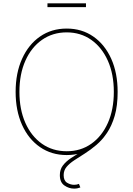

<svg xmlns="http://www.w3.org/2000/svg" viewBox="-20 -906 787 1134"><path d="M374 9.8Q284.2 9.8 216.1 -37.4Q147.9 -84.5 110.1 -168.7Q72.3 -252.9 72.3 -363.3Q72.3 -474.6 110.4 -558.8Q148.4 -643.1 216.3 -690.2Q284.2 -737.3 374 -737.3Q463.4 -737.3 531.2 -690.2Q599.1 -643.1 637 -558.8Q674.8 -474.6 674.8 -363.3Q674.8 -252.4 637 -168.2Q599.1 -84 531.2 -37.1Q463.4 9.8 374 9.8ZM374 -12.7Q456.5 -12.7 519.3 -56.9Q582 -101.1 617.2 -180.2Q652.3 -259.3 652.3 -363.3Q652.3 -467.8 617.2 -546.9Q582 -626 519.3 -670.4Q456.5 -714.8 374 -714.8Q291.5 -714.8 228.5 -670.9Q165.5 -627 130.1 -547.9Q94.7 -468.8 94.7 -363.3Q94.7 -259.8 129.6 -180.7Q164.6 -101.6 227.5 -57.1Q290.5 -12.7 374 -12.7ZM417.5 208Q387.2 208 360.4 189.5Q333.5 170.9 333.5 128.4Q333.5 95.2 351.1 71.8Q368.7 48.3 397.7 28.8Q426.8 9.3 461.4 -11.7Q496.1 -32.7 530.8 -60.3Q565.4 -87.9 594.5 -127.7Q623.5 -167.5 641.1 -224.9Q658.7 -282.2 658.7 -363.3H674.8Q674.8 -281.2 657.5 -221.9Q640.1 -162.6 611.8 -120.8Q583.5 -79.1 549.3 -50Q515.1 -21 481.2 0.5Q447.3 22 418.9 40.5Q390.6 59.1 373.3 79.6Q356 100.1 356 128.4Q356 161.1 376.2 173.3Q396.5 185.5 417.5 185.5Q425.8 185.5 432.9 184.1Q439.9 182.6 446.3 180.2L454.6 201.2Q445.8 204.6 436.8 206.3Q427.7 208 417.5 208ZM487.8 -886.2V-863.8H260.3V-886.2Z"/></svg>

Font: Inter Thin
Style: Regular
Weight: 250
Designer: Rasmus Andersson
Foundry: rsms
Version: Version 4.001;git-66647c0bb